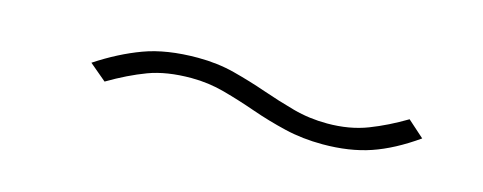

<svg xmlns="http://www.w3.org/2000/svg" viewBox="-22 -530 1044 415"><g transform="rotate(15 500.0 -322.5)"><path d="M696 -267Q651 -267 611 -276.5Q571 -286 534 -299Q497 -312 460.5 -322Q424 -332 386 -332Q330 -332 290 -317Q250 -302 206 -276L168 -308Q218 -341 268 -359.5Q318 -378 388 -378Q432 -378 470.5 -368Q509 -358 545 -345.5Q581 -333 617.5 -323Q654 -313 694 -313Q744 -313 784 -328.5Q824 -344 864 -368L901 -335Q850 -299 803 -283Q756 -267 696 -267Z"/></g></svg>

Font: Inconsolata UltraExpanded Light
Style: Regular
Weight: 300
Width: 9
Monospace: yes
Designer: Raph Levien, Cyreal, Brenton Simpson
Foundry: Raph Levien, Cyreal, Google
Version: Version 3.001; ttfautohint (v1.8.2.53-6de2)